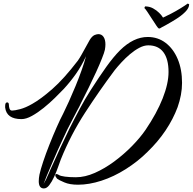

<svg xmlns="http://www.w3.org/2000/svg" viewBox="-20 -926 1084 1080"><path d="M873 -766Q869 -768 860.5 -780.5Q852 -793 832 -824Q820 -843 808.5 -860Q797 -877 792 -881L796 -890Q821 -890 841 -879Q861 -868 875.5 -853.5Q890 -839 897 -827Q915 -835 942 -849Q969 -863 995 -879Q1021 -895 1036 -906L1044 -902Q1044 -881 1022 -859Q1000 -837 968.5 -817.5Q937 -798 908 -782Q900 -778 892.5 -774Q885 -770 879 -766ZM227 134Q198 134 198 93Q198 85 199 75.5Q200 66 202 56Q208 28 223 -17Q238 -62 258 -112.5Q278 -163 298.5 -209.5Q319 -256 335 -286Q349 -314 367.5 -355Q386 -396 405 -442Q424 -488 439.5 -532Q455 -576 464 -610Q438 -554 406.5 -509.5Q375 -465 339 -426Q318 -404 288.5 -375Q259 -346 225.5 -319Q192 -292 159.5 -274Q127 -256 101 -256Q17 -256 9 -321V-329Q9 -346 16 -349Q18 -350 20 -350Q30 -350 30 -336Q30 -326 33.5 -315Q37 -304 48 -304Q62 -304 93 -312Q124 -320 162 -342Q210 -369 274.5 -425.5Q339 -482 418 -585Q429 -601 439 -619Q449 -637 459 -655Q472 -680 484.5 -701Q497 -722 512 -729Q525 -734 533 -734Q552 -734 562.5 -718.5Q573 -703 573 -676Q573 -663 570 -646Q567 -631 553 -596Q540 -563 521 -521.5Q502 -480 479 -433L434 -343Q427 -327 417.5 -310.5Q408 -294 400 -277L360 -200Q351 -180 335.5 -147.5Q320 -115 305 -81.5Q290 -48 280 -24Q272 -5 261.5 19.5Q251 44 242.5 64Q234 84 232 91Q229 100 227 104Q225 108 225 109L234 92Q236 90 239.5 82.5Q243 75 248 63Q251 57 255 48Q259 39 263 29L319 -94Q331 -120 344 -146.5Q357 -173 370 -201Q398 -257 428 -313Q458 -369 490 -419Q538 -494 578 -550Q618 -606 655 -643Q731 -718 811 -718Q868 -718 911.5 -685Q955 -652 979.5 -594Q1004 -536 1004 -460Q1004 -426 997.5 -391.5Q991 -357 979 -323Q954 -256 911.5 -192.5Q869 -129 810 -72Q782 -44 751.5 -20Q721 4 688 25Q620 68 550.5 90.5Q481 113 419 113Q372 113 342 100Q311 87 301 79Q291 67 291 60Q291 53 297 53Q303 53 311 58Q319 64 345 67.5Q371 71 407 71Q458 71 513.5 46.5Q569 22 623 -18Q677 -58 723 -105Q769 -152 799 -196Q862 -289 895 -372.5Q928 -456 928 -521Q928 -594 899 -632.5Q870 -671 814 -671Q790 -671 763.5 -657Q737 -643 711 -621Q685 -599 663 -575Q641 -551 625 -531Q539 -416 458.5 -292Q378 -168 322 -29Q316 -13 306.5 14Q297 41 284.5 68.5Q272 96 257.5 115Q243 134 227 134Z"/></svg>

Font: Birthstone Bounce Medium
Style: Regular
Weight: 500
Designer: Robert E. Leuschke
Foundry: Rob Leuschke
Version: Version 1.010; ttfautohint (v1.8.3)